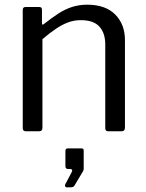

<svg xmlns="http://www.w3.org/2000/svg" viewBox="-20 -560 624 819"><path d="M91 0Q77 0 77 -13V-517Q77 -530 88 -530H148Q159 -530 159 -519V-461Q159 -456 161 -455Q163 -454 168 -458Q201 -484 229.5 -502.5Q258 -521 288 -530.5Q318 -540 352 -540Q430 -540 471.5 -498Q513 -456 513 -389V-16Q513 0 498 0H442Q435 0 432 -3.5Q429 -7 429 -13V-370Q429 -419 404 -446.5Q379 -474 325 -474Q296 -474 270.5 -464.5Q245 -455 219 -437.5Q193 -420 161 -393V-15Q161 0 146 0H91ZM264 239Q260 239 258 235Q256 231 258 227L285 176Q289 169 287.5 165Q286 161 280 161H271Q259 161 259 149V84Q259 73 269 73H328Q337 73 337 82V161Q337 163 336 165.5Q335 168 335 169L298 231Q295 236 291 237.5Q287 239 279 239Z"/></svg>

Font: Libre Franklin Thin
Style: Regular
Weight: 400
Version: Version 3.000